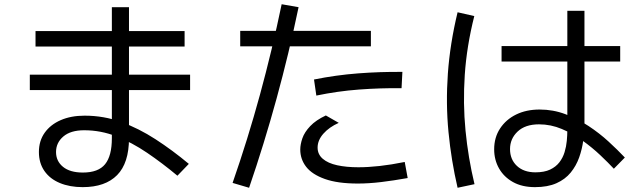

<svg xmlns="http://www.w3.org/2000/svg" viewBox="-20 -834 3040 908"><path d="M873 -59 819 -3Q747 -63 675.5 -111.5Q604 -160 530.5 -189Q457 -218 378 -218Q314 -218 279.5 -188.5Q245 -159 245 -115Q245 -72 278 -45Q311 -18 372 -18Q445 -18 477 -57.5Q509 -97 509 -180V-800H590V-180Q590 -63 534 -6Q478 51 371 51Q310 51 263 31.5Q216 12 190 -25.5Q164 -63 164 -115Q164 -168 191.5 -206.5Q219 -245 267.5 -266Q316 -287 380 -287Q471 -287 553.5 -257Q636 -227 715.5 -175.5Q795 -124 873 -59ZM853 -687V-614H148V-687ZM879 -481V-408H121V-481Z M1158 54 1080 31Q1152 -176 1209.5 -386.5Q1267 -597 1312 -814L1392 -800Q1301 -363 1158 54ZM1672 34Q1577 34 1516.5 12.5Q1456 -9 1428 -45Q1400 -81 1400 -127Q1400 -151 1410 -180Q1420 -209 1447 -237.5Q1474 -266 1521 -288L1582 -253Q1537 -233 1509.5 -202Q1482 -171 1482 -136Q1482 -104 1506.5 -83Q1531 -62 1574.5 -52.5Q1618 -43 1675 -43Q1721 -43 1775.5 -49Q1830 -55 1894 -68L1908 8Q1841 20 1782.5 27Q1724 34 1672 34ZM1116 -615V-688H1734V-615ZM1476 -382 1465 -458Q1569 -479 1673.5 -487Q1778 -495 1883 -494L1879 -417Q1778 -418 1677.5 -410.5Q1577 -403 1476 -382Z M2510 51Q2449 51 2406 27Q2363 3 2340 -37.5Q2317 -78 2317 -128Q2317 -184 2345 -226.5Q2373 -269 2421 -292.5Q2469 -316 2532 -316Q2596 -316 2654 -294Q2712 -272 2763.5 -238Q2815 -204 2858 -164.5Q2901 -125 2935 -89L2883 -36Q2857 -64 2819 -100Q2781 -136 2735 -169Q2689 -202 2637 -224Q2585 -246 2529 -246Q2464 -246 2428 -212Q2392 -178 2392 -129Q2392 -80 2424.5 -49.5Q2457 -19 2512 -19Q2554 -19 2581.5 -32Q2609 -45 2625.5 -66.5Q2642 -88 2650 -114.5Q2658 -141 2660.5 -168Q2663 -195 2663 -218V-783H2744V-251Q2744 -213 2738.5 -171Q2733 -129 2719 -89.5Q2705 -50 2679 -18Q2653 14 2611.5 32.5Q2570 51 2510 51ZM2144 54Q2114 -75 2101 -209.5Q2088 -344 2098 -485.5Q2108 -627 2144 -776L2223 -758Q2187 -615 2178 -480Q2169 -345 2181.5 -216.5Q2194 -88 2224 37ZM2352 -543V-616H2913V-543Z"/></svg>

Font: Murecho Thin
Style: Regular
Weight: 400
Version: Version 1.010